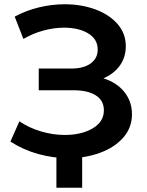

<svg xmlns="http://www.w3.org/2000/svg" viewBox="-20 -733 689 902"><path d="M600 -196Q600 -133 559 -86.5Q518 -40 449.5 -15Q381 10 300 10Q230 10 159.5 -9.5Q89 -29 29 -68L71 -163Q117 -132 173 -115.5Q229 -99 284 -99Q363 -99 415.5 -130Q468 -161 468 -215Q468 -261 430 -285Q392 -309 325 -309H162V-411H315Q373 -411 406 -435Q439 -459 439 -500Q439 -549 394.5 -576Q350 -603 281 -603Q234 -603 184 -589.5Q134 -576 90 -550L49 -655Q103 -684 163.5 -698.5Q224 -713 284 -713Q362 -713 427.5 -689Q493 -665 532 -620.5Q571 -576 571 -516Q571 -464 543 -425Q515 -386 466 -365Q529 -345 564.5 -300.5Q600 -256 600 -196ZM366 149H245V-27H366Z"/></svg>

Font: Montserrat Alternates SemiBold
Style: Regular
Weight: 600
Designer: Julieta Ulanovsky
Foundry: Julieta Ulanovsky
Version: Version 7.200